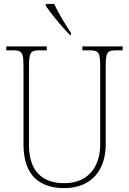

<svg xmlns="http://www.w3.org/2000/svg" viewBox="-20 -951 661 981"><path d="M339 -771H342V-784C316 -822 277 -886 257 -931H214V-921C237 -886 301 -807 339 -771ZM309 10C452 10 520 -88 520 -211V-606C520 -683 526 -694 576 -694H607V-714H401V-694H436C486 -694 492 -683 492 -606V-213C492 -109 439 -15 308 -15C198 -15 128 -75 128 -210V-606C128 -683 134 -694 184 -694H219V-714H12V-694H44C94 -694 100 -683 100 -607V-214C100 -52 184 10 309 10Z"/></svg>

Font: Noto Serif Thai SemiCondensed Thin
Style: Regular
Weight: 100
Width: 4
Designer: Monotype Design Team
Foundry: Monotype Imaging Inc.
Version: Version 2.002